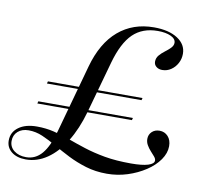

<svg xmlns="http://www.w3.org/2000/svg" viewBox="-85 -659 809 748"><g transform="rotate(10 320.0 -285.0)"><path d="M62.9 11.3Q27.4 11.3 6 -5.6Q-15.3 -22.6 -15.3 -50Q-15.3 -83.1 11.7 -102.8Q38.7 -122.6 83.9 -122.6Q119.4 -122.6 151.2 -114.9Q183.1 -107.3 214.9 -95.6Q246.8 -83.9 283.1 -72.2Q319.4 -60.5 364.5 -52.4Q409.7 -44.4 469.4 -44.4Q512.9 -44.4 536.3 -51.6Q559.7 -58.9 559.7 -71.8Q559.7 -79 552.8 -87.1Q546 -95.2 537.1 -104.8Q528.2 -114.5 521.8 -125.8Q515.3 -137.1 515.3 -150Q515.3 -166.9 527 -178.2Q538.7 -189.5 557.3 -189.5Q577.4 -189.5 590.7 -175Q604 -160.5 604 -136.3Q604 -108.9 585.5 -82.3Q566.9 -55.6 535.1 -34.7Q503.2 -13.7 464.1 -1.2Q425 11.3 383.1 11.3Q337.9 11.3 299.6 -0.4Q261.3 -12.1 228.6 -28.6Q196 -45.2 166.5 -62.1Q137.1 -79 110.1 -90.7Q83.1 -102.4 54.8 -102.4Q28.2 -102.4 12.1 -87.9Q-4 -73.4 -4 -50Q-4 -26.6 14.5 -12.1Q33.1 2.4 62.1 2.4Q99.2 2.4 124.6 -27.4Q150 -57.3 166.9 -119.4L241.1 -387.9Q267.7 -483.9 325.4 -533.1Q383.1 -582.3 466.1 -582.3Q525 -582.3 559.7 -559.7Q594.4 -537.1 594.4 -500Q594.4 -479.8 585.1 -462.5Q575.8 -445.2 560.1 -434.7Q544.4 -424.2 525.8 -424.2Q511.3 -424.2 502 -431.9Q492.7 -439.5 492.7 -451.6Q492.7 -466.1 502 -477Q511.3 -487.9 523.8 -497.2Q536.3 -506.5 545.6 -516.1Q554.8 -525.8 554.8 -536.3Q554.8 -552.4 534.7 -561.7Q514.5 -571 483.1 -571Q422.6 -571 385.1 -534.7Q347.6 -498.4 325 -417.7L267.7 -212.1Q248.4 -143.5 217.3 -93.1Q186.3 -42.7 146.8 -15.7Q107.3 11.3 62.9 11.3ZM69.4 -211.3 71.8 -220.2H446L443.5 -211.3ZM92.7 -294.4 95.2 -303.2H469.4L466.9 -294.4Z"/></g></svg>

Font: Playfair 144pt Light
Style: Italic
Weight: 300
Italic angle: -15.6°
Designer: Claus Eggers Sørensen
Foundry: Claus Eggers Sørensen
Version: Version 2.001;gftools[0.9.30]